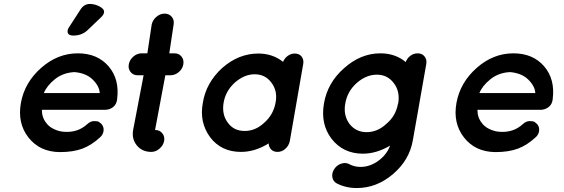

<svg xmlns="http://www.w3.org/2000/svg" viewBox="-20 -770 2857 972"><path d="M283 0Q181 -1 124 -74Q67 -147 86 -250Q105 -353 188.5 -426.5Q272 -500 374 -500Q473 -500 529.5 -434.5Q586 -369 573 -268Q573 -264 572 -263Q572 -258 570 -254Q565 -236 548.5 -225Q532 -214 511 -214H192Q192 -175 214 -148Q226 -130 251 -117.5Q276 -105 302 -103Q373 -97 421 -141Q438 -157 456.5 -157Q475 -157 481.5 -152.5Q488 -148 493 -143Q506 -129 504.5 -110Q503 -91 489 -77Q444 -35 397 -17.5Q350 0 283 0ZM357 -405Q299 -402 258 -369Q217 -336 202 -299H485Q483 -334 449.5 -367Q416 -400 357 -405ZM352 -590Q322 -590 322 -611Q322 -621 330 -633L387 -721Q405 -750 435 -750Q460 -750 483.5 -737.5Q507 -725 507 -711Q507 -696 490 -681L423 -617Q394 -590 352 -590Z M813 -701Q836 -701 849.5 -685Q863 -669 859 -646L837 -500H863Q886 -500 899 -483.5Q912 -467 908 -444Q904 -421 885 -405Q866 -389 843 -389H817L765 -112Q788 -112 801.5 -95.5Q815 -79 811 -56Q806 -33 787 -17Q768 -1 746 -1Q700 -1 673 -33.5Q646 -66 654 -112L707 -389H677Q654 -389 641 -405.5Q628 -422 632 -444Q636 -467 655 -483.5Q674 -500 697 -500H726L748 -646Q753 -669 772 -685Q791 -701 813 -701Z M1200 -1Q1100 -1 1044 -75Q988 -151 1007 -250Q1023 -351 1105 -426Q1188 -499 1288 -499Q1360 -499 1413 -457Q1420 -475 1436.5 -487Q1453 -499 1472 -499Q1495 -499 1507 -483.5Q1519 -468 1515 -446L1447 -55Q1442 -32 1424.5 -16.5Q1407 -1 1385 -1Q1365 -1 1353 -13Q1341 -25 1340 -44Q1271 -1 1200 -1ZM1170 -353Q1122 -310 1112 -250Q1102 -190 1134 -148Q1164 -107 1219 -107Q1273 -107 1317 -148Q1364 -189 1375 -250Q1387 -309 1353 -353Q1322 -394 1269 -394Q1218 -394 1170 -353Z M2103 -246 2070 -60Q2053 40 1970 111Q1887 182 1786 182Q1730 182 1684 158Q1666 148 1662.5 127Q1659 106 1672 86Q1685 66 1707.5 58.5Q1730 51 1748 61Q1774 75 1805 75Q1853 75 1895.5 44Q1938 13 1955 -33Q1886 8 1817 8Q1717 8 1658 -68Q1602 -142 1620 -246Q1638 -351 1721 -424Q1805 -500 1906 -500Q1981 -500 2034 -456Q2041 -475 2057.5 -487.5Q2074 -500 2094 -500Q2117 -500 2129.5 -484Q2142 -468 2138 -446L2103 -247ZM1836 -101Q1891 -101 1936 -143Q1984 -183 1995 -246L1996 -247Q2006 -308 1973 -350Q1941 -392 1888 -392Q1834 -392 1786 -350Q1738 -307 1728 -246Q1717 -187 1749 -143Q1782 -101 1836 -101Z M2488 0Q2386 -1 2329 -74Q2272 -147 2291 -250Q2310 -353 2393.5 -426.5Q2477 -500 2579 -500Q2678 -500 2734.5 -434.5Q2791 -369 2778 -268Q2778 -264 2777 -263Q2777 -258 2775 -254Q2770 -236 2753 -225Q2736 -214 2716 -214H2397Q2397 -175 2419 -148Q2431 -130 2456 -117.5Q2481 -105 2507 -103Q2578 -97 2626 -141Q2643 -157 2661.5 -157Q2680 -157 2686.5 -152.5Q2693 -148 2698 -143Q2711 -129 2709.5 -110Q2708 -91 2694 -77Q2649 -35 2602 -17.5Q2555 0 2488 0ZM2562 -405Q2504 -402 2463 -369Q2422 -336 2407 -299H2690Q2688 -334 2654.5 -367Q2621 -400 2562 -405Z"/></svg>

Font: Quicksand
Style: Bold Italic
Weight: 700
Italic angle: -12°
Designer: Andrew Paglinawan
Foundry: Andrew Paglinawan
Version: 1.002